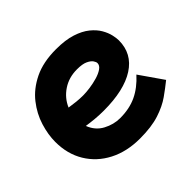

<svg xmlns="http://www.w3.org/2000/svg" viewBox="-151 -732 991 991"><g transform="rotate(-45 344.0 -236.5)"><path d="M350 80Q254 80 181.5 42.5Q109 5 68.5 -62Q28 -129 28 -217Q28 -270 46 -328.5Q64 -387 104 -438Q144 -489 209.5 -521Q275 -553 369 -553Q437 -553 483.5 -538Q530 -523 559.5 -499Q589 -475 604.5 -448Q620 -421 625.5 -396.5Q631 -372 631 -356Q631 -259 549.5 -206.5Q468 -154 319 -154Q285 -154 254.5 -157Q224 -160 198 -164Q217 -114 261 -90.5Q305 -67 352 -67Q420 -67 472 -91.5Q524 -116 570 -167L659 -39Q627 -13 587.5 15Q548 43 491 61.5Q434 80 350 80ZM372 -403Q313 -403 268 -373Q223 -343 202 -294Q227 -290 251.5 -287.5Q276 -285 300 -285Q322 -285 350.5 -289Q379 -293 406.5 -301Q434 -309 452 -321.5Q470 -334 470 -351Q470 -359 462 -371Q454 -383 433 -393Q412 -403 372 -403Z"/></g></svg>

Font: Mochiy Pop One
Style: Regular
Weight: 400
Designer: FONTDASU
Foundry: FONTDASU / Google Inc. / Adobe
Version: Version 2.000